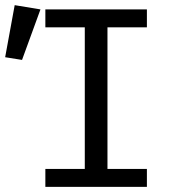

<svg xmlns="http://www.w3.org/2000/svg" viewBox="-73 -725 693 745"><path d="M497 -688.5V-619H344V-69.5H497V0H103V-69.5H256V-619H103V-688.5ZM-16 -705 84 -688.5 12.5 -492.5 -53 -503Z"/></svg>

Font: Fira Code Light
Style: Regular
Weight: 400
Monospace: yes
Version: Version 5.002